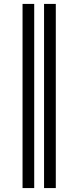

<svg xmlns="http://www.w3.org/2000/svg" viewBox="-20 -749 410 981"><path d="M205.1 -729H265.1V211.9H205.1ZM95.2 -729H154.8V211.9H95.2Z"/></svg>

Font: Miedinger*
Style: Book
Weight: 400
Version: Version 001.000